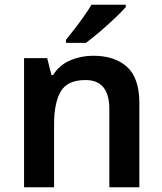

<svg xmlns="http://www.w3.org/2000/svg" viewBox="-20 -786 682 806"><path d="M371 -552Q462 -552 513.5 -505Q565 -458 565 -353V0H439V-328Q439 -450 339 -450Q263 -450 235 -402Q207 -354 207 -265V0H81V-542H178L196 -471H203Q229 -513 274.5 -532.5Q320 -552 371 -552ZM508 -756Q492 -738 461.5 -709Q431 -680 398 -652Q365 -624 341 -606H257V-619Q272 -637 292 -663Q312 -689 331.5 -716.5Q351 -744 364 -766H508Z"/></svg>

Font: Noto Sans Kannada SemiBold
Style: Regular
Weight: 600
Designer: Jelle Bosma - Monotype Design Team
Foundry: Monotype Imaging Inc.
Version: Version 2.005; ttfautohint (v1.8.4.7-5d5b)